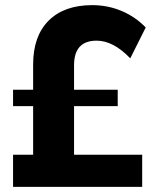

<svg xmlns="http://www.w3.org/2000/svg" viewBox="-20 -727 597 747"><path d="M268.1 -314V-125H533.2V0H30.8V-125H108.9V-314H30.8V-377.9H108.9V-476.1Q108.9 -586.4 169.2 -646.7Q229.5 -707 338.9 -707Q398.9 -707 452.6 -684.6Q506.3 -662.1 546.9 -620.1L486.8 -500Q420.9 -568.8 356 -568.8Q268.1 -568.8 268.1 -473.1V-377.9H438V-314Z"/></svg>

Font: Montserrat arm SemiBold
Style: Regular
Weight: 600
Designer: Julieta Ulanovsky
Foundry: Julieta Ulanovsky
Version: Version 6.000;PS 006.000;hotconv 1.0.88;makeotf.lib2.5.64775